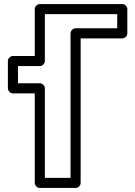

<svg xmlns="http://www.w3.org/2000/svg" viewBox="-20 -905 670 950"><path d="M202 -835H560V-765H354C338.9 -765 329 -750.7 329 -740V-25H202V-468C202 -483.1 187.7 -493 177 -493H69V-578H177C192.1 -578 202 -592.3 202 -603ZM152 -628H44C33.3 -628 19 -618.1 19 -603V-468C19 -457.3 28.9 -443 44 -443H152V0C152 10.7 161.9 25 177 25H354C364.7 25 379 15.1 379 0V-715H585C595.7 -715 610 -724.9 610 -740V-860C610 -870.7 600.1 -885 585 -885H177C166.3 -885 152 -875.1 152 -860Z"/></svg>

Font: Hussar Ekologiczny
Style: Regular
Weight: 400
Foundry: Cannot Into Space Fonts
Version: Version 0.97